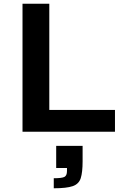

<svg xmlns="http://www.w3.org/2000/svg" viewBox="-20 -708 673 1032"><path d="M101 0V-688H245V-117H598V0ZM269 304V250Q312 250 326 243Q340 236 340 211V195H282V76H424V159Q424 218 414 249.5Q404 281 371 292.5Q338 304 269 304Z"/></svg>

Font: Saira Expanded SemiBold
Style: Regular
Weight: 600
Width: 7
Designer: Hector Gatti with collaboration of the Omnibus-Type team
Foundry: Omnibus-Type
Version: Version 1.100; ttfautohint (v1.8.3)